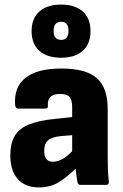

<svg xmlns="http://www.w3.org/2000/svg" viewBox="-20 -807 537 838"><path d="M149 11Q90 11 57.5 -25.5Q25 -62 25 -129Q25 -180 43.5 -212.5Q62 -245 104.5 -263Q147 -281 220 -288L295 -296V-339Q295 -371 283.5 -384Q272 -397 242 -397Q186 -397 189 -347Q191 -333 177 -333H60Q48 -333 46 -348Q40 -427 91.5 -467.5Q143 -508 248 -508Q354 -508 402 -466.5Q450 -425 450 -332V-129Q450 -96 451 -68.5Q452 -41 455 -15Q456 0 443 0H332Q321 0 318 -12Q314 -33 310 -71Q274 -35 237 -12Q200 11 149 11ZM173 -149Q173 -101 211 -101Q251 -101 295 -147V-217L246 -213Q205 -209 189 -194Q173 -179 173 -149ZM247 -555Q186 -555 152 -585Q118 -615 118 -671Q118 -727 152 -757Q186 -787 247 -787Q307 -787 341 -757Q375 -727 375 -671Q375 -615 341 -585Q307 -555 247 -555ZM247 -633Q279 -633 279 -672Q279 -712 247 -712Q214 -712 214 -672Q214 -633 247 -633Z"/></svg>

Font: Sofia Sans Semi Condensed Black
Style: Regular
Weight: 900
Designer: Botio Nikoltchev, Ani Petrova
Foundry: lettersoup
Version: Version 4.100; ttfautohint (v1.8.4.7-5d5b)